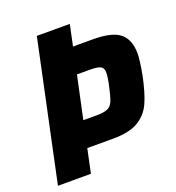

<svg xmlns="http://www.w3.org/2000/svg" viewBox="-126 -790 819 892"><g transform="rotate(-20 283.5 -344.0)"><path d="M155 -688H318L296 -584H394Q490 -584 528.5 -551.5Q567 -519 567 -451Q567 -421 554 -349Q537 -266 515.5 -218.5Q494 -171 449.5 -144.5Q405 -118 325 -118H197L172 0H9ZM390 -351Q400 -394 400 -418Q400 -440 386 -448Q372 -456 334 -456H269L224 -246H289Q326 -246 344 -254Q362 -262 371 -283Q380 -304 390 -351Z"/></g></svg>

Font: Saira Semi Condensed
Style: Bold Italic
Weight: 700
Width: 4
Italic angle: -12°
Designer: Hector Gatti with collaboration of the Omnibus-Type team
Foundry: Omnibus-Type
Version: Version 1.001; ttfautohint (v1.8)